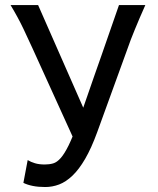

<svg xmlns="http://www.w3.org/2000/svg" viewBox="-20 -733 631 765"><path d="M336.9 -246.6 293 -136.7 109.9 -539.6Q95.2 -572.3 73.5 -617.9Q51.8 -663.6 22 -712.9H131.8ZM367.2 -206.1Q343.8 -142.1 319.3 -100.1Q294.9 -58.1 268.8 -33.2Q242.7 -8.3 215.6 2Q188.5 12.2 160.2 12.2Q132.3 12.2 110.6 7.8Q88.9 3.4 73.2 -4.4L90.3 -95.2Q103 -87.4 119.6 -82.5Q136.2 -77.6 158.2 -77.6Q176.8 -77.6 191.9 -82Q207 -86.4 221.9 -103.3Q236.8 -120.1 253.2 -153.3Q269.5 -186.5 290.5 -244.1Q296.4 -260.3 306.4 -288.8Q316.4 -317.4 328.9 -353.5Q341.3 -389.6 355.5 -430.2Q369.6 -470.7 383.8 -510.7Q416.5 -604.5 454.1 -712.9H559.1Q546.4 -684.6 536.1 -660.4Q525.9 -636.2 517.1 -615Q508.3 -593.8 501.2 -575.2Q494.1 -556.6 488.3 -539.6Z"/></svg>

Font: Andika DR AuSIL
Style: Regular
Weight: 400
Designer: Annie Olsen & Victor Gaultney
Foundry: SIL International
Version: Version 0.003